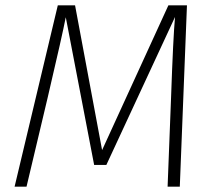

<svg xmlns="http://www.w3.org/2000/svg" viewBox="-20 -704 806 724"><path d="M658 0H612L625 -335Q633 -565 640 -640L381 -82H335L228 -639Q216 -576 160 -337L80 0H35L198 -684H263L365 -138L615 -684H685Z"/></svg>

Font: Fira Sans ExtraLight
Style: Italic
Weight: 275
Italic angle: -8°
Designer: Carrois Corporate & Edenspiekermann AG
Foundry: Carrois Corporate GbR & Edenspiekermann AG
Version: Version 4.203